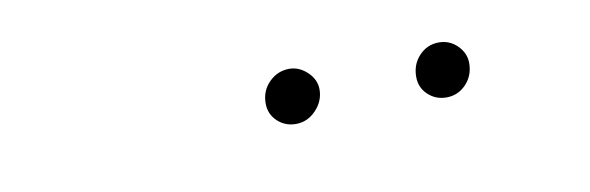

<svg xmlns="http://www.w3.org/2000/svg" viewBox="-24 -774 648 211"><g transform="rotate(-10 300.0 -668.5)"><path d="M267 -666Q267 -680 276.5 -689.5Q286 -699 299 -699Q310 -699 319 -690.5Q328 -682 328 -671Q328 -658 318.5 -648Q309 -638 296 -638Q284 -638 275.5 -646Q267 -654 267 -666ZM435 -666Q435 -680 444 -689.5Q453 -699 466 -699Q478 -699 486.5 -690.5Q495 -682 495 -671Q495 -657 486 -647.5Q477 -638 464 -638Q452 -638 443.5 -646Q435 -654 435 -666Z"/></g></svg>

Font: Montserrat Alternates ExLight
Style: Italic
Weight: 275
Italic angle: -11.3°
Designer: Julieta Ulanovsky
Foundry: Julieta Ulanovsky
Version: Version 7.200